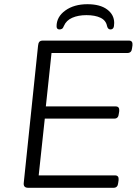

<svg xmlns="http://www.w3.org/2000/svg" viewBox="-20 -893 650 913"><path d="M114 0Q90 0 93 -24L161 -676Q162 -688 167 -694Q172 -700 184 -700H593Q612 -700 610 -678L608 -664Q606 -641 586 -641H225L198 -387H530Q549 -387 547 -365L545 -352Q543 -329 524 -329H193L164 -59H527Q546 -59 544 -37L542 -23Q540 0 520 0ZM263 -753Q249 -753 249 -768Q249 -813 290.5 -843Q332 -873 396 -873Q456 -873 489.5 -848Q523 -823 523 -784Q523 -766 518.5 -759.5Q514 -753 505 -753Q493 -753 489 -769Q484 -796 458 -808.5Q432 -821 391 -821Q352 -821 323.5 -808.5Q295 -796 284 -770Q280 -759 274.5 -756Q269 -753 263 -753Z"/></svg>

Font: Asap Semi Expanded Semi Expanded Light
Style: Italic
Weight: 300
Width: 6
Italic angle: -6°
Designer: Pablo Cosgaya
Foundry: Omnibus-Type
Version: Version 3.001; ttfautohint (v1.8.4.7-5d5b)